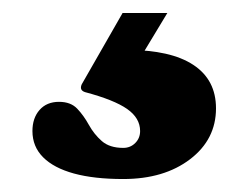

<svg xmlns="http://www.w3.org/2000/svg" viewBox="-20 -53 383 296"><path d="M170 223Q125 223 94 214.5Q63 206 46.5 189.5Q30 173 30 149Q30 129 41 116.5Q52 104 71 104Q89 104 99 114.5Q109 125 117 139.5Q125 154 137 164.5Q149 175 170 175Q181 175 188.5 167.5Q196 160 196 149Q196 129 176 115Q156 101 111 89Q102 86 106 77L169 -33H238L171 78L176 24Q243 24 278 47Q313 70 313 114Q313 162 273 192.5Q233 223 170 223Z"/></svg>

Font: Hahmlet Black
Style: Regular
Weight: 900
Version: Version 1.002